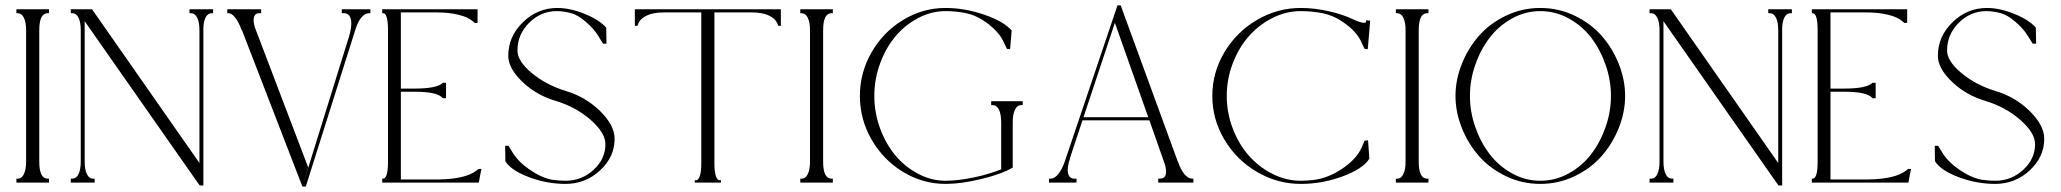

<svg xmlns="http://www.w3.org/2000/svg" viewBox="-20 -679 7666 714"><path d="M162.1 -644.5V-629.9H157.2Q126 -629.9 126 -566.4V-78.1Q126 -14.6 157.2 -14.6H162.1V0H126H101.6H77.1H41V-14.6H45.9Q60.5 -14.6 68.8 -31.5Q77.1 -48.3 77.1 -78.1V-566.4Q77.1 -596.2 68.8 -613Q60.5 -629.9 45.9 -629.9H41V-644.5H77.1H101.6H126Z M772.5 -644.5V-629.9H767.6Q753.4 -629.9 745.4 -615.5Q737.3 -601.1 736.3 -575.2V-566.4V-40V10.7H722.7L699.2 -22.5L294.9 -600.1V-78.1Q294.9 -48.3 303.2 -31.5Q311.5 -14.6 326.2 -14.6H332V0H294.9H287.1H280.3H243.2V-14.6H249Q263.7 -14.6 272 -31.5Q280.3 -48.3 280.3 -78.1V-566.4Q280.3 -596.2 272 -613Q263.7 -629.9 249 -629.9H243.2V-644.5H280.3H287.1H294.9H322.3L294.9 -624V-623.5L322.3 -644.5L721.7 -72.8V-566.4Q721.7 -596.2 713.4 -613Q705.1 -629.9 690.4 -629.9H684.6V-644.5H721.7H728.5H736.3Z M1357.4 -644.5V-629.9H1351.6Q1336.9 -629.9 1323.2 -613Q1309.6 -596.2 1300.8 -566.4L1117.2 14.6H1104.5L1278.8 -545.9Q1286.1 -572.3 1286.4 -591.1Q1286.6 -609.9 1279.5 -619.9Q1272.5 -629.9 1258.8 -629.9H1251V-644.5H1309.6H1317.4H1325.2ZM951.2 -644.5V-629.9H944.3Q928.7 -629.9 924.6 -615.7Q920.4 -601.6 928.2 -576.2L1126 -56.6L1104.5 14.6L879.9 -566.4H878.9Q868.2 -596.2 855 -613Q841.8 -629.9 830.1 -629.9H825.2V-644.5H849.6H876H902.3Z M1627 -371.1H1638.7V-349.6V-343.8V-337.9V-313.5H1627Q1608.9 -337.9 1521.5 -337.9H1470.7V-11.7H1612.3Q1711.4 -13.2 1752 -44.9L1759.8 -50.8H1770.5Q1765.6 -30.3 1761.7 -5.9Q1761.7 -4.9 1761.2 -2.9Q1760.7 -1 1760.7 0H1758.8H1682.6H1470.7H1447.3H1422.9H1401.4V-14.6H1404.3Q1422.9 -14.6 1422.9 -78.1V-566.4Q1422.9 -629.9 1404.3 -629.9H1401.4V-644.5H1422.9H1447.3H1470.7H1677.7H1749H1755.9V-638.7V-593.8H1745.1L1738.3 -599.6Q1721.2 -615.2 1685.5 -624Q1649.9 -632.8 1604.5 -632.8H1470.7V-349.6H1521.5Q1605.5 -349.6 1627 -371.1Z M1858.4 -136.7H1871.1Q1878.9 -123 1884.8 -114.3Q1905.3 -79.1 1948.2 -49.1Q1991.2 -19 2032.2 -10.7Q2059.6 -6.8 2083 -6.8Q2143.1 -6.8 2187.3 -47.4Q2231.4 -87.9 2231.4 -142.6Q2231.4 -185.1 2176.5 -233.2Q2121.6 -281.2 2046.9 -303.7Q1975.1 -324.7 1922.6 -374.8Q1870.1 -424.8 1870.1 -471.7Q1870.1 -543.5 1924.6 -596.4Q1979 -649.4 2052.7 -649.4Q2100.1 -649.4 2154.3 -627.4Q2208.5 -605.5 2234.4 -576.2L2227.5 -570.3L2234.4 -576.2L2235.4 -516.6H2222.7Q2220.7 -519.5 2217.5 -524.7Q2214.4 -529.8 2210.4 -536.1Q2206.5 -542.5 2205.1 -544.9Q2188 -572.8 2158.2 -598.1Q2128.4 -623.5 2104.5 -629.9Q2074.7 -637.7 2050.8 -637.7Q1991.2 -637.7 1947.8 -594.2Q1904.3 -550.8 1904.3 -491.2Q1904.3 -451.7 1957.8 -407.2Q2011.2 -362.8 2084 -340.8Q2157.7 -318.8 2211.7 -265.9Q2265.6 -212.9 2265.6 -163.1Q2265.6 -95.2 2211.4 -45.2Q2157.2 4.9 2083 4.9Q2014.2 4.9 1947.8 -20Q1881.3 -44.9 1859.4 -79.1Z M2883.8 -583H2874L2871.1 -590.8Q2862.8 -610.8 2838.1 -621.8Q2813.5 -632.8 2776.4 -632.8H2636.7V-71.3Q2636.7 -41.5 2642.1 -24.7Q2647.5 -7.8 2657.2 -8.8H2661.1V0H2636.7H2612.3H2587.9H2563.5V-8.8H2567.4Q2577.1 -7.8 2582.5 -24.7Q2587.9 -41.5 2587.9 -71.3V-632.8H2448.2Q2411.1 -632.8 2386.5 -621.8Q2361.8 -610.8 2353.5 -590.8L2350.6 -583H2340.8V-638.7V-644.5H2348.6H2411.1H2813.5H2876H2883.8V-638.7Z M3077.1 -644.5V-629.9H3072.3Q3041 -629.9 3041 -566.4V-78.1Q3041 -14.6 3072.3 -14.6H3077.1V0H3041H3016.6H2992.2H2956.1V-14.6H2960.9Q2975.6 -14.6 2983.9 -31.5Q2992.2 -48.3 2992.2 -78.1V-566.4Q2992.2 -596.2 2983.9 -613Q2975.6 -629.9 2960.9 -629.9H2956.1V-644.5H2992.2H3016.6H3041Z M3783.2 -302.7V-288.1H3777.3Q3762.7 -288.1 3754.4 -271.2Q3746.1 -254.4 3746.1 -224.6V-55.7Q3703.6 -31.2 3628.9 -13.2Q3554.2 4.9 3496.1 4.9Q3411.6 4.9 3338.1 -39.8Q3264.6 -84.5 3221.2 -159.9Q3177.7 -235.4 3177.7 -322.3Q3177.7 -409.2 3221.2 -484.6Q3264.6 -560.1 3338.1 -604.7Q3411.6 -649.4 3496.1 -649.4Q3566.9 -649.4 3639.9 -624.5Q3712.9 -599.6 3742.2 -565.4L3736.3 -496.1Q3732.4 -496.1 3730.5 -497.1H3724.6Q3715.8 -514.6 3712.9 -521.5Q3696.8 -558.1 3654.5 -590.3Q3612.3 -622.6 3571.3 -629.9V-630.4Q3533.2 -637.7 3496.1 -637.7Q3443.8 -637.7 3394.8 -612.1Q3345.7 -586.4 3310.1 -543.9Q3274.4 -501.5 3252.9 -443.1Q3231.4 -384.8 3231.4 -322.3Q3231.4 -259.8 3252.9 -201.4Q3274.4 -143.1 3310.1 -100.6Q3345.7 -58.1 3394.8 -32.5Q3443.8 -6.8 3496.1 -6.8Q3541.5 -6.8 3599.6 -18.8Q3657.7 -30.8 3703.1 -49.3V-224.6Q3703.1 -254.4 3694.8 -271.2Q3686.5 -288.1 3671.9 -288.1H3666V-302.7H3703.1H3724.6H3746.1Z M4418 -14.6V0H4388.7H4362.3H4335.9H4287.1V-14.6H4293.9Q4310.5 -14.6 4314.9 -29.3Q4319.3 -43.9 4311 -70.3L4254.4 -231.4H4005.4L3959.5 -92.8H3960Q3947.3 -56.2 3951.7 -35.4Q3956.1 -14.6 3975.6 -14.6H3983.4V0H3928.7H3920.9H3913.1H3880.9V-14.6H3886.7Q3901.4 -14.6 3915.3 -31.5Q3929.2 -48.3 3939.5 -78.1L4135.7 -659.2H4147.5L4359.9 -78.1H4360.4Q4370.6 -48.3 4384.5 -31.5Q4398.4 -14.6 4413.1 -14.6ZM4250 -243.2 4126 -594.2 4009.3 -243.2Z M5013.7 -606.4Q5025.4 -600.6 5036.1 -597.4Q5046.9 -594.2 5053.2 -594.2Q5059.6 -594.2 5059.6 -597.7Q5060.5 -598.6 5060.5 -603.5Q5065.4 -603.5 5067.4 -602.5H5075.2L5072.3 -565.4L5066.4 -496.1Q5062.5 -496.1 5060.5 -497.1H5054.7Q5045.9 -514.6 5043 -521.5Q5027.8 -557.1 4985.6 -588.9Q4943.4 -620.6 4901.4 -628.9V-629.4Q4858.4 -637.7 4817.4 -637.7Q4762.7 -637.7 4711.9 -612.1Q4661.1 -586.4 4623.8 -543.9Q4586.4 -501.5 4564.2 -443.1Q4542 -384.8 4542 -322.3Q4542 -259.8 4564.2 -201.4Q4586.4 -143.1 4623.8 -100.6Q4661.1 -58.1 4711.9 -32.5Q4762.7 -6.8 4817.4 -6.8Q4840.8 -6.8 4864.3 -9.8Q4918.9 -16.1 4972.2 -52.2Q5025.4 -88.4 5043.9 -130.9Q5045.4 -134.3 5049.3 -143.6Q5053.2 -152.8 5054.7 -156.2H5060.5Q5062.5 -157.2 5067.4 -157.2L5072.3 -88.9L5067.4 -92.8L5066.9 -92.3L5072.3 -88.9Q5048.3 -50.8 4972.4 -22.9Q4896.5 4.9 4817.4 4.9Q4730 4.9 4654.1 -39.8Q4578.1 -84.5 4533.2 -159.9Q4488.3 -235.4 4488.3 -322.3Q4488.3 -409.2 4533.2 -484.6Q4578.1 -560.1 4654.1 -604.7Q4730 -649.4 4817.4 -649.4Q4866.7 -649.4 4919.7 -637.7Q4972.7 -626 5013.7 -606.4Z M5292 -644.5V-629.9H5287.1Q5255.9 -629.9 5255.9 -566.4V-78.1Q5255.9 -14.6 5287.1 -14.6H5292V0H5255.9H5231.4H5207H5170.9V-14.6H5175.8Q5190.4 -14.6 5198.7 -31.5Q5207 -48.3 5207 -78.1V-566.4Q5207 -596.2 5198.7 -613Q5190.4 -629.9 5175.8 -629.9H5170.9V-644.5H5207H5231.4H5255.9Z M5708 -6.8Q5764.6 -6.8 5814.7 -34.7Q5864.7 -62.5 5898.4 -107.2Q5932.1 -151.9 5951.4 -208.3Q5970.7 -264.6 5970.7 -322.3Q5970.7 -379.9 5951.4 -436.3Q5932.1 -492.7 5898.4 -537.4Q5864.7 -582 5814.7 -609.9Q5764.6 -637.7 5708 -637.7Q5651.9 -637.7 5602.1 -609.9Q5552.2 -582 5518.6 -537.4Q5484.9 -492.7 5465.6 -436.3Q5446.3 -379.9 5446.3 -322.3Q5446.3 -264.6 5465.6 -208.3Q5484.9 -151.9 5518.6 -107.2Q5552.2 -62.5 5602.1 -34.7Q5651.9 -6.8 5708 -6.8ZM5415.8 -204.1Q5392.6 -262.7 5392.6 -322.3Q5392.6 -381.8 5415.8 -440.4Q5439 -499 5479.5 -545.4Q5520 -591.8 5580.1 -620.6Q5640.1 -649.4 5708 -649.4Q5775.9 -649.4 5835.9 -620.6Q5896 -591.8 5936.5 -545.4Q5977.1 -499 6000.2 -440.4Q6023.4 -381.8 6023.4 -322.3Q6023.4 -262.7 6000.2 -204.1Q5977.1 -145.5 5936.5 -99.1Q5896 -52.7 5835.9 -23.9Q5775.9 4.9 5708 4.9Q5640.1 4.9 5580.1 -23.9Q5520 -52.7 5479.5 -99.1Q5439 -145.5 5415.8 -204.1Z M6643.6 -644.5V-629.9H6638.7Q6624.5 -629.9 6616.5 -615.5Q6608.4 -601.1 6607.4 -575.2V-566.4V-40V10.7H6593.8L6570.3 -22.5L6166 -600.1V-78.1Q6166 -48.3 6174.3 -31.5Q6182.6 -14.6 6197.3 -14.6H6203.1V0H6166H6158.2H6151.4H6114.3V-14.6H6120.1Q6134.8 -14.6 6143.1 -31.5Q6151.4 -48.3 6151.4 -78.1V-566.4Q6151.4 -596.2 6143.1 -613Q6134.8 -629.9 6120.1 -629.9H6114.3V-644.5H6151.4H6158.2H6166H6193.4L6166 -624V-623.5L6193.4 -644.5L6592.8 -72.8V-566.4Q6592.8 -596.2 6584.5 -613Q6576.2 -629.9 6561.5 -629.9H6555.7V-644.5H6592.8H6599.6H6607.4Z M6943.4 -371.1H6955.1V-349.6V-343.8V-337.9V-313.5H6943.4Q6925.3 -337.9 6837.9 -337.9H6787.1V-11.7H6928.7Q7027.8 -13.2 7068.4 -44.9L7076.2 -50.8H7086.9Q7082 -30.3 7078.1 -5.9Q7078.1 -4.9 7077.6 -2.9Q7077.1 -1 7077.1 0H7075.2H6999H6787.1H6763.7H6739.3H6717.8V-14.6H6720.7Q6739.3 -14.6 6739.3 -78.1V-566.4Q6739.3 -629.9 6720.7 -629.9H6717.8V-644.5H6739.3H6763.7H6787.1H6994.1H7065.4H7072.3V-638.7V-593.8H7061.5L7054.7 -599.6Q7037.6 -615.2 7002 -624Q6966.3 -632.8 6920.9 -632.8H6787.1V-349.6H6837.9Q6921.9 -349.6 6943.4 -371.1Z M7174.8 -136.7H7187.5Q7195.3 -123 7201.2 -114.3Q7221.7 -79.1 7264.6 -49.1Q7307.6 -19 7348.6 -10.7Q7376 -6.8 7399.4 -6.8Q7459.5 -6.8 7503.7 -47.4Q7547.9 -87.9 7547.9 -142.6Q7547.9 -185.1 7492.9 -233.2Q7438 -281.2 7363.3 -303.7Q7291.5 -324.7 7239 -374.8Q7186.5 -424.8 7186.5 -471.7Q7186.5 -543.5 7241 -596.4Q7295.4 -649.4 7369.1 -649.4Q7416.5 -649.4 7470.7 -627.4Q7524.9 -605.5 7550.8 -576.2L7543.9 -570.3L7550.8 -576.2L7551.8 -516.6H7539.1Q7537.1 -519.5 7533.9 -524.7Q7530.8 -529.8 7526.9 -536.1Q7522.9 -542.5 7521.5 -544.9Q7504.4 -572.8 7474.6 -598.1Q7444.8 -623.5 7420.9 -629.9Q7391.1 -637.7 7367.2 -637.7Q7307.6 -637.7 7264.2 -594.2Q7220.7 -550.8 7220.7 -491.2Q7220.7 -451.7 7274.2 -407.2Q7327.6 -362.8 7400.4 -340.8Q7474.1 -318.8 7528.1 -265.9Q7582 -212.9 7582 -163.1Q7582 -95.2 7527.8 -45.2Q7473.6 4.9 7399.4 4.9Q7330.6 4.9 7264.2 -20Q7197.8 -44.9 7175.8 -79.1Z"/></svg>

Font: Elaris
Style: Regular
Weight: 500
Version: Version 1.0